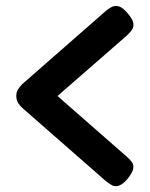

<svg xmlns="http://www.w3.org/2000/svg" viewBox="-20 -610 505 648"><path d="M336 0 55 -246Q47 -253 41 -263Q35 -273 35 -286Q35 -299 41 -308.5Q47 -318 55 -326L336 -572Q346 -581 357 -586.5Q368 -592 381 -588.5Q394 -585 411 -565Q428 -545 430 -532Q432 -519 425 -509Q418 -499 407 -489L174 -286L407 -82Q418 -73 425 -63Q432 -53 429.5 -40Q427 -27 411 -7Q395 12 381.5 16.5Q368 21 357.5 15Q347 9 336 0Z"/></svg>

Font: Fredoka Condensed Medium
Style: Regular
Weight: 500
Width: 3
Designer: Ben Nathan
Foundry: Milena B. Brandão, Ben Nathan
Version: Version 2.001